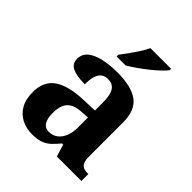

<svg xmlns="http://www.w3.org/2000/svg" viewBox="-215 -893 1030 1030"><g transform="rotate(45 300.0 -378.0)"><path d="M202 10Q158 10 122.5 -8Q87 -26 66 -62Q45 -98 45 -153Q45 -235 100.5 -273.5Q156 -312 269 -316L351 -319V-374Q351 -411 345 -436Q339 -461 324 -474.5Q309 -488 282 -488Q256 -488 241 -475Q226 -462 219.5 -438Q213 -414 213 -380Q150 -380 118.5 -395.5Q87 -411 87 -447Q87 -484 115 -506.5Q143 -529 190 -539Q237 -549 293 -549Q398 -549 450.5 -511Q503 -473 503 -379V-124Q503 -96 509 -81Q515 -66 528 -59.5Q541 -53 563 -53H567V0H381L360 -69H351Q329 -42 309.5 -24.5Q290 -7 265 1.5Q240 10 202 10ZM257 -63Q286 -63 307 -79Q328 -95 339.5 -123.5Q351 -152 351 -191V-266L306 -263Q266 -261 243 -247.5Q220 -234 210 -209.5Q200 -185 200 -149Q200 -121 206.5 -101.5Q213 -82 225.5 -72.5Q238 -63 257 -63ZM228 -619Q243 -638 261.5 -664Q280 -690 297.5 -717Q315 -744 325 -766H482V-756Q473 -743 452 -723Q431 -703 403.5 -681Q376 -659 348 -639.5Q320 -620 296 -606H228Z"/></g></svg>

Font: Noto Serif Myanmar
Style: Regular
Weight: 400
Designer: Ben Mitchell and the Monotype Design Team
Foundry: Monotype Imaging Inc.
Version: Version 2.106